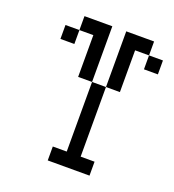

<svg xmlns="http://www.w3.org/2000/svg" viewBox="-117 -717 735 810"><g transform="rotate(20 250.0 -312.5)"><path d="M250 -375H187.5V-562.5H125V-625H250ZM62.5 -562.5H125V-500H62.5ZM187.5 -62.5H250V-375H312.5V-62.5H375V0H187.5ZM312.5 -625H437.5V-562.5H375V-375H312.5ZM437.5 -562.5H500V-500H437.5Z"/></g></svg>

Font: 寒蝉点阵体 16px
Style: Regular
Weight: 400
Designer: Designed by Warren2060
Foundry: ChillType
Version: Version 1.000